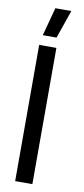

<svg xmlns="http://www.w3.org/2000/svg" viewBox="-96 -887 405 923"><g transform="rotate(10 107.0 -426.0)"><path d="M50 0V-665H134V0ZM126 -714H59L96 -852H174Z"/></g></svg>

Font: Sulphur Point
Style: Bold
Weight: 700
Designer: Noponies / Dale Sattler
Foundry: Noponies
Version: Version 1.000; ttfautohint (v1.8)